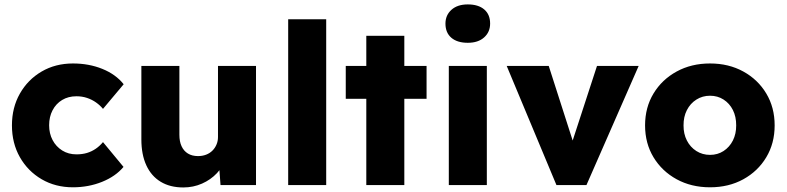

<svg xmlns="http://www.w3.org/2000/svg" viewBox="-20 -826 3511 857"><path d="M305.7 10Q227.3 10 165.8 -26Q104.3 -62 68.8 -124.3Q33.3 -186.7 33.3 -266.3Q33.3 -346 68.8 -408.3Q104.3 -470.7 165.8 -506.7Q227.3 -542.7 305.7 -542.7Q377 -542.7 436.8 -518.5Q496.7 -494.3 532 -450L439.7 -340Q427 -355.7 408.7 -368.7Q390.3 -381.7 368.3 -389Q346.3 -396.3 321 -396.3Q285 -396.3 257.5 -379.8Q230 -363.3 214.7 -334Q199.3 -304.7 199.3 -267Q199.3 -230 214.7 -200.8Q230 -171.7 257.7 -154.3Q285.3 -137 321.3 -137Q347 -137 368.2 -143.3Q389.3 -149.7 407.3 -162Q425.3 -174.3 439.7 -191.7L531.3 -81Q496 -38.7 435.5 -14.3Q375 10 305.7 10Z M798.3 10.7Q739 10.7 697.2 -14.7Q655.3 -40 633.2 -88Q611 -136 611 -203.7V-531.7H780.7V-224.3Q780.7 -194.3 790.5 -173.2Q800.3 -152 818.8 -140.7Q837.3 -129.3 863.7 -129.3Q883.3 -129.3 899.7 -135.5Q916 -141.7 927.8 -153.3Q939.7 -165 946.3 -180.7Q953 -196.3 953 -214.3V-531.7H1122.7V0H964.3L956.3 -108.7L987.7 -120.7Q976.3 -83 948.5 -53.3Q920.7 -23.7 881.7 -6.5Q842.7 10.7 798.3 10.7Z M1266.3 0V-740H1436V0Z M1615 0V-666.3H1784.7V0ZM1523.3 -385V-531.7H1884V-385Z M1983.3 0V-531.7H2153V0ZM2068 -635Q2021 -635 1994.7 -657.4Q1968.3 -679.8 1968.3 -720.7Q1968.3 -758.3 1995.1 -782.3Q2021.8 -806.3 2068 -806.3Q2115 -806.3 2141.3 -783.9Q2167.7 -761.5 2167.7 -720.7Q2167.7 -683 2140.9 -659Q2114.2 -635 2068 -635Z M2463.7 0 2241.7 -531.7H2429.3L2556.7 -134.7L2514.3 -131.7L2644.7 -531.7H2830.7L2597.7 0Z M3149.3 10Q3065.9 10 3000.3 -25.8Q2934.7 -61.7 2897 -124Q2859.3 -186.3 2859.3 -266.3Q2859.3 -346.4 2897 -408.7Q2934.7 -471 3000.3 -506.8Q3065.9 -542.7 3149.3 -542.7Q3232.7 -542.7 3297.8 -506.8Q3363 -471 3400.3 -408.7Q3437.7 -346.4 3437.7 -266.3Q3437.7 -186.3 3400.3 -124Q3363 -61.7 3297.8 -25.8Q3232.7 10 3149.3 10ZM3149.3 -134.7Q3183.1 -134.7 3209.6 -151.9Q3236.2 -169.2 3251.3 -198.9Q3266.3 -228.7 3266 -266.3Q3266.3 -305 3251.3 -334.9Q3236.2 -364.7 3209.6 -381.7Q3183.1 -398.7 3149.3 -398.7Q3115.3 -398.7 3088.2 -381.4Q3061.1 -364.2 3045.9 -334.4Q3030.7 -304.7 3031 -266.3Q3030.7 -228.7 3045.9 -198.9Q3061.1 -169.2 3088.2 -151.9Q3115.3 -134.7 3149.3 -134.7Z"/></svg>

Font: Lexend Medium
Style: Regular
Weight: 500
Designer: Bonnie Shaver-Troup, Thomas Jockin
Foundry: Lexend
Version: Version 1.005